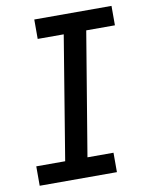

<svg xmlns="http://www.w3.org/2000/svg" viewBox="-83 -796 666 857"><g transform="rotate(-10 250.0 -367.5)"><path d="M27 0V-88H158L250 -647H132V-735H482V-647H352L259 -88H377V0Z"/></g></svg>

Font: Iosevka SS04 Semibold Oblique
Style: Regular
Weight: 600
Italic angle: -9°
Monospace: yes
Designer: Belleve Invis
Foundry: Belleve Invis
Version: Version 19.0.0; ttfautohint (v1.8.4)